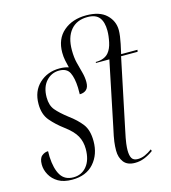

<svg xmlns="http://www.w3.org/2000/svg" viewBox="-115 -862 857 965"><g transform="rotate(-15 313.5 -380.0)"><path d="M142 10Q98 10 70 -6.5Q42 -23 27.5 -49.5Q13 -76 13 -103Q13 -135 28 -147.5Q43 -160 61 -160Q61 -152 61 -144.5Q61 -137 61 -130Q64 -68 85 -34Q106 0 151 0Q194 0 220.5 -32.5Q247 -65 247 -122Q247 -160 230.5 -190Q214 -220 171 -252Q132 -281 104 -314Q76 -347 76 -401Q76 -468 118.5 -507.5Q161 -547 224 -547Q250 -547 271 -540Q266 -559 262 -579Q258 -599 258 -620Q258 -691 304 -730.5Q350 -770 422 -770Q492 -770 527 -736.5Q562 -703 562 -656Q562 -642 559.5 -623.5Q557 -605 553 -586L542 -536H627L625 -526H539L464 -167Q453 -116 450.5 -95Q448 -74 448 -61Q448 -33 456.5 -19Q465 -5 487 -5Q506 -5 524.5 -13Q543 -21 562 -35L565 -26Q542 -9 518 0.5Q494 10 469 10Q429 10 410.5 -14Q392 -38 392 -74Q392 -96 395 -119.5Q398 -143 409 -192L478 -526H408L409 -531Q454 -531 476 -557Q492 -576 499 -608.5Q506 -641 506 -668Q506 -713 487.5 -736.5Q469 -760 426 -760Q370 -760 339 -723Q308 -686 308 -619Q308 -581 315.5 -551.5Q323 -522 330 -496.5Q337 -471 337 -446Q337 -419 324 -407Q311 -395 289 -395Q289 -404 289 -413Q289 -422 289 -430Q287 -480 273 -508.5Q259 -537 219 -537Q179 -537 151.5 -506.5Q124 -476 124 -423Q124 -381 144.5 -356.5Q165 -332 205 -301Q246 -271 270.5 -239Q295 -207 295 -150Q295 -81 255 -35.5Q215 10 142 10Z"/></g></svg>

Font: Noto Serif Display ExtraCondensed Light
Style: Italic
Weight: 300
Width: 2
Italic angle: -12°
Designer: Monotype Design Team
Foundry: Monotype Imaging Inc.
Version: Version 2.009